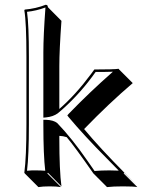

<svg xmlns="http://www.w3.org/2000/svg" viewBox="-20 -718 599 798"><path d="M89.8 -200.2V-481.9Q89.8 -625 81.1 -674.8L83 -678.2Q128.9 -682.1 169.9 -698.2Q174.3 -697.8 176.8 -695.8Q178.7 -692.4 179.2 -688L235.4 -631.3Q226.6 -509.3 226.6 -443.4V-265.1Q294.4 -324.2 358.9 -411.1Q366.2 -420.9 372.1 -429.2Q453.6 -429.2 473.1 -432.1L475.1 -429.2L531.7 -372.6Q434.1 -289.6 329.6 -181.6Q393.6 -104.5 501 3.9Q531.2 34.7 552.7 56.6L496.1 0L494.1 2.9L550.8 59.6Q535.6 56.6 490.7 56.6Q450.7 56.6 424.8 59.6L368.2 2.9Q289.6 -109.9 257.3 -147.9Q242.7 -152.8 226.6 -153.3V-143.6Q226.6 -8.8 235.4 56.6L179.2 0L176.8 2.9L233.4 59.6Q215.3 56.6 186.5 56.6Q157.7 56.6 139.6 59.6L83 2.9L81.1 0Q89.8 -64.9 89.8 -200.2ZM100.1 -200.2Q100.1 -72.3 92.3 -8.3Q111.8 -10.3 129.9 -9.8Q148.9 -9.8 168 -8.3Q160.2 -73.7 160.2 -200.2V-220.2H170.4Q203.1 -218.8 217.8 -206.5L218.3 -206.1Q279.3 -142.6 343.8 -49.3Q350.1 -40 373 -7.3Q401.9 -9.8 434.1 -9.8Q452.6 -9.8 473.6 -8.8Q456.5 -26.9 423.8 -59.6Q330.6 -153.3 265.1 -231.4L259.8 -238.3L265.6 -245.1Q353 -335.4 449.2 -419.9Q423.8 -418.9 377.4 -418.9Q317.4 -333.5 241.2 -265.1Q229 -254.4 220.2 -247.1Q200.7 -232.9 170.9 -230L160.2 -229V-500Q160.2 -568.4 168.9 -687Q131.3 -672.9 92.3 -668.9Q100.1 -615.2 100.1 -481.9Z"/></svg>

Font: Linux Biolinum Shadow O
Style: Regular
Weight: 400
Designer: Philipp H. Poll
Foundry: Philipp H. Poll
Version: Version 1.0.4